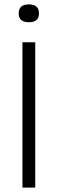

<svg xmlns="http://www.w3.org/2000/svg" viewBox="-20 -852 262 872"><path d="M82 0V-660H140V0ZM111 -751Q88 -751 76.5 -761Q65 -771 65 -791Q65 -812 76.5 -822Q88 -832 111 -832Q134 -832 145.5 -822Q157 -812 157 -791Q157 -771 145.5 -761Q134 -751 111 -751Z"/></svg>

Font: Bricolage Grotesque SemiCondensed ExtraLight
Style: Regular
Weight: 250
Width: 4
Designer: Mathieu Triay
Foundry: Atelier Triay
Version: Version 1.000;gftools[0.9.30]